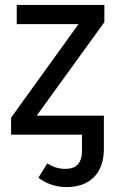

<svg xmlns="http://www.w3.org/2000/svg" viewBox="-20 -547 469 780"><path d="M313 0V65C313 118 288 139 246 139C213 139 195 130 172 117L136 175C161 194 198 213 251 213C342 213 402 160 402 57V-77H129L404 -457V-527H48V-449H299L25 -69V0Z"/></svg>

Font: FiraGO Unicode
Style: Regular
Weight: 400
Designer: bBox Type
Foundry: bBox Type GmbH
Version: Version 1.001;PS 001.001;hotconv 1.0.88;makeotf.lib2.5.64775